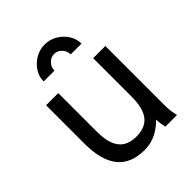

<svg xmlns="http://www.w3.org/2000/svg" viewBox="-208 -851 980 980"><g transform="rotate(-45 282.0 -361.0)"><path d="M156.2 -507.8H68.4V-228.5Q68.4 -111.3 116.2 -50.8Q164.1 9.8 262.7 9.8Q293.5 9.8 320.1 1.2Q346.7 -7.3 370.1 -22.7Q393.6 -38.1 414.1 -58.6Q414.1 -43.9 416 -30.5Q418 -17.1 419.9 -8.5Q421.9 0 421.9 0H505.9Q505.9 0 503.4 -10Q501 -20 498.5 -38.6Q496.1 -57.1 496.1 -82V-507.8H408.2V-228.5Q408.2 -175.3 395 -139.6Q381.8 -104 354 -86.2Q326.2 -68.4 282.2 -68.4Q238.3 -68.4 210.4 -86.2Q182.6 -104 169.4 -139.6Q156.2 -175.3 156.2 -228.5ZM282.2 -732.4Q318.8 -732.4 350.1 -714.1Q381.3 -695.8 400.1 -666.3Q418.9 -636.7 418.9 -602.5H340.8Q340.8 -627 323.7 -645.5Q306.6 -664.1 282.2 -664.1Q258.3 -664.1 241 -645.5Q223.6 -627 223.6 -602.5H145.5Q145.5 -636.7 164.6 -666.3Q183.6 -695.8 214.6 -714.1Q245.6 -732.4 282.2 -732.4Z"/></g></svg>

Font: Giphurs
Style: Regular
Weight: 400
Version: Version 2.010